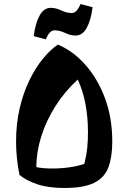

<svg xmlns="http://www.w3.org/2000/svg" viewBox="-20 -912 629 956"><path d="M300 24Q221 24 166 5.5Q111 -13 77 -41Q68 -85 64 -126.5Q60 -168 60 -207Q60 -296 78 -373Q96 -450 126.5 -512.5Q157 -575 194 -620Q231 -665 268 -690Q343 -659 404.5 -590Q466 -521 502.5 -423.5Q539 -326 539 -207Q539 -131 520 -79.5Q501 -28 449.5 -2Q398 24 300 24ZM242 -73Q284 -73 326 -79Q368 -85 400 -96Q411 -142 414.5 -177Q418 -212 418 -252Q418 -331 405 -397Q392 -463 367 -516Q302 -456 256 -383.5Q210 -311 185.5 -233Q161 -155 161 -80Q179 -76 199.5 -74.5Q220 -73 242 -73ZM208 -716 148 -732Q156 -796 177 -834.5Q198 -873 233 -873Q258 -873 285 -860Q312 -847 338 -847Q349 -847 359.5 -857Q370 -867 381 -892L441 -876Q433 -812 412 -773.5Q391 -735 356 -735Q331 -735 304 -748Q277 -761 251 -761Q240 -761 229.5 -751.5Q219 -742 208 -716Z"/></svg>

Font: Joti One
Style: Regular
Weight: 400
Designer: Eduardo Rodriguez Tunni
Foundry: Eduardo Rodriguez Tunni
Version: Version 1.002; ttfautohint (v1.8.4.7-5d5b);gftools[0.9.24]